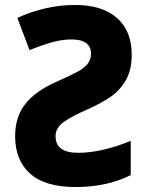

<svg xmlns="http://www.w3.org/2000/svg" viewBox="-20 -744 592 774"><path d="M511 -523Q511 -461 486.5 -419.5Q462 -378 425 -353Q388 -328 335 -304Q268 -275 236 -251.5Q204 -228 204 -195Q204 -128 295 -128Q388 -128 507 -176V-38Q411 10 285 10Q162 10 101.5 -44Q41 -98 41 -195Q41 -273 82.5 -325.5Q124 -378 209 -415Q263 -439 291 -454Q319 -469 333 -486.5Q347 -504 347 -528Q347 -555 327.5 -570Q308 -585 269 -585Q232 -585 193 -574.5Q154 -564 99 -542L50 -672Q164 -724 283 -724Q391 -724 451 -672Q511 -620 511 -523Z"/></svg>

Font: Noto Sans UI ExtraBold
Style: Regular
Weight: 800
Designer: Monotype Design Team
Foundry: Monotype Imaging Inc.
Version: Version 1.001